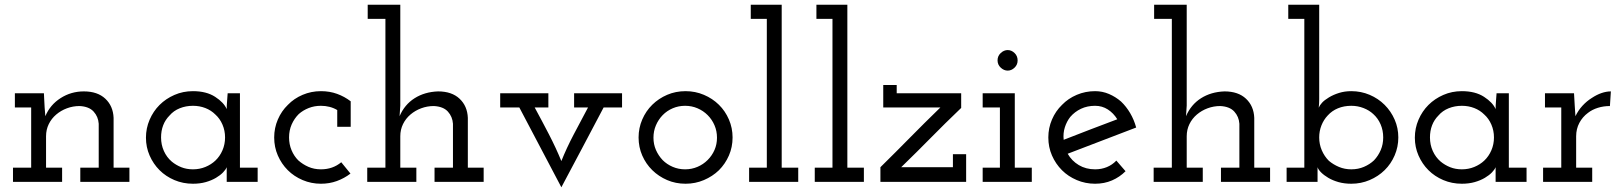

<svg xmlns="http://www.w3.org/2000/svg" viewBox="-20 -770 6876 813"><path d="M243 0H35V-60H112V-315H43V-375H166L167 -353Q168 -332 169 -315.5Q170 -299 172 -278Q192 -326 236.5 -354.5Q281 -383 335 -383Q393 -383 426 -352Q459 -321 461 -271V-60H528V0H320V-60H398V-246Q396 -276 376.5 -297.5Q357 -319 317 -321Q289 -321 263.5 -311.5Q238 -302 218 -285Q198 -268 186.5 -244.5Q175 -221 175 -193V-60H243Z M1071 0H940V-30Q940 -39 940 -46Q940 -53 940 -62Q936 -52 924.5 -40Q913 -28 894.5 -17Q876 -6 851.5 1Q827 8 797 8Q755 8 718.5 -7.5Q682 -23 655.5 -49.5Q629 -76 613.5 -111.5Q598 -147 598 -187Q598 -227 613.5 -263Q629 -299 655.5 -325.5Q682 -352 718.5 -368Q755 -384 797 -384Q854 -384 891 -360Q928 -336 940 -308Q940 -324 941.5 -341Q943 -358 944 -375H996V-60H1071ZM797 -322Q767 -322 741 -311.5Q715 -301 698 -281Q680 -263 671 -239.5Q662 -216 662 -188Q662 -157 674 -130.5Q686 -104 707 -86Q725 -71 747.5 -62Q770 -53 797 -53Q825 -53 849.5 -63Q874 -73 892 -90Q911 -108 922 -133.5Q933 -159 933 -188Q933 -217 922 -242.5Q911 -268 892 -285Q874 -303 849.5 -312.5Q825 -322 797 -322Z M1464 -35Q1438 -15 1406.5 -3.5Q1375 8 1339 8Q1298 8 1261.5 -7.5Q1225 -23 1198.5 -49.5Q1172 -76 1156.5 -111.5Q1141 -147 1141 -188Q1141 -228 1156.5 -264Q1172 -300 1199 -326Q1225 -353 1261.5 -368.5Q1298 -384 1339 -384Q1376 -384 1407.5 -372.5Q1439 -361 1465 -341V-233H1408V-304Q1393 -313 1375.5 -317.5Q1358 -322 1339 -322Q1311 -322 1287 -312.5Q1263 -303 1245 -287Q1226 -268 1215 -243Q1204 -218 1204 -188Q1204 -159 1214.5 -134Q1225 -109 1243 -91Q1262 -74 1286 -63.5Q1310 -53 1339 -53Q1364 -53 1385.5 -60.5Q1407 -68 1425 -83Z M1743 0H1535V-60H1612V-690H1537V-750H1675V-323L1672 -278Q1693 -327 1735.5 -354Q1778 -381 1835 -383Q1893 -383 1926 -352Q1959 -321 1961 -271V-60H2028V0H1820V-60H1898V-246Q1896 -276 1876.5 -297.5Q1857 -319 1817 -321Q1789 -321 1763.5 -311.5Q1738 -302 1718 -285Q1698 -268 1686.5 -244.5Q1675 -221 1675 -193V-60H1743Z M2536 -315Q2491 -229 2446.5 -145.5Q2402 -62 2357 23Q2312 -62 2268 -146Q2224 -230 2179 -315H2098V-375H2302V-315H2244Q2275 -258 2304.5 -201Q2334 -144 2357 -88Q2379 -143 2409 -200Q2439 -257 2470 -315H2411V-375H2614V-315Z M3024 -49Q2997 -23 2960.5 -7.5Q2924 8 2883 8Q2841 8 2805 -7.5Q2769 -23 2742 -49.5Q2715 -76 2699.5 -111.5Q2684 -147 2684 -188Q2684 -228 2699.5 -264Q2715 -300 2742 -326.5Q2769 -353 2805 -368.5Q2841 -384 2883 -384Q2924 -384 2960.5 -368.5Q2997 -353 3024 -326.5Q3051 -300 3066.5 -264Q3082 -228 3082 -188Q3082 -147 3066.5 -111.5Q3051 -76 3024 -49ZM2786 -92Q2804 -74 2828.5 -63.5Q2853 -53 2881 -53Q2909 -53 2933.5 -63.5Q2958 -74 2976.5 -92.5Q2995 -111 3005.5 -135Q3016 -159 3016 -187Q3016 -215 3005.5 -239.5Q2995 -264 2976.5 -282.5Q2958 -301 2933.5 -311.5Q2909 -322 2881 -322Q2853 -322 2828.5 -311.5Q2804 -301 2786 -282.5Q2768 -264 2757.5 -239.5Q2747 -215 2747 -187Q2747 -159 2757.5 -135Q2768 -111 2786 -92Z M3360 0H3152V-60H3227V-690H3159V-750H3290V-60H3360Z M3638 0H3430V-60H3505V-690H3437V-750H3568V-60H3638Z M4071 0H3708V-62Q3776 -129 3833.5 -187.5Q3891 -246 3962 -315H3720V-410H3777V-375H4050V-313Q3979 -245 3921.5 -186.5Q3864 -128 3796 -62H4015V-117H4071Z M4349 0H4141V-60H4214V-315H4141V-375H4277V-60H4349ZM4289 -514Q4289 -496 4276 -483.5Q4263 -471 4247 -471Q4231 -471 4217.5 -483.5Q4204 -496 4204 -514.5Q4204 -533 4217.5 -545.5Q4231 -558 4247 -558Q4263 -558 4276 -545.5Q4289 -533 4289 -514Z M4746 -45Q4721 -20 4688.5 -6Q4656 8 4617 8Q4576 8 4539.5 -7.5Q4503 -23 4477 -49Q4450 -76 4434.5 -111.5Q4419 -147 4419 -188Q4419 -228 4434.5 -264Q4450 -300 4477 -326Q4503 -353 4539.5 -368.5Q4576 -384 4617 -384Q4648 -384 4676 -372Q4704 -360 4727 -340Q4749 -319 4765.5 -291Q4782 -263 4791 -230Q4718 -202 4646 -174.5Q4574 -147 4501 -119Q4518 -89 4548 -71Q4578 -53 4617 -53Q4644 -53 4667 -62.5Q4690 -72 4707 -90ZM4617 -322Q4584 -322 4557.5 -309.5Q4531 -297 4512 -275Q4497 -256 4489 -231Q4481 -206 4484 -178Q4541 -200 4597.5 -222Q4654 -244 4711 -265Q4695 -291 4671 -306.5Q4647 -322 4617 -322Z M5073 0H4865V-60H4942V-690H4867V-750H5005V-323L5002 -278Q5023 -327 5065.5 -354Q5108 -381 5165 -383Q5223 -383 5256 -352Q5289 -321 5291 -271V-60H5358V0H5150V-60H5228V-246Q5226 -276 5206.5 -297.5Q5187 -319 5147 -321Q5119 -321 5093.5 -311.5Q5068 -302 5048 -285Q5028 -268 5016.5 -244.5Q5005 -221 5005 -193V-60H5073Z M5428 0V-60H5503V-690H5435V-750H5566V-350Q5566 -339 5565.5 -332Q5565 -325 5564 -314Q5568 -324 5578 -335Q5588 -346 5607 -357.5Q5626 -369 5650 -376.5Q5674 -384 5702 -384Q5743 -384 5779.5 -368.5Q5816 -353 5843 -326Q5870 -299 5885.5 -263.5Q5901 -228 5901 -188Q5901 -148 5885.5 -112Q5870 -76 5843 -49.5Q5816 -23 5779.5 -7.5Q5743 8 5702 8Q5672 8 5647.5 1Q5623 -6 5604.5 -17Q5586 -28 5574 -40Q5562 -52 5559 -62Q5559 -53 5559 -46Q5559 -39 5559 -30V0ZM5702 -322Q5671 -322 5645.5 -311.5Q5620 -301 5602 -281Q5585 -263 5575.5 -239Q5566 -215 5566 -188Q5566 -159 5577 -133.5Q5588 -108 5607 -89Q5626 -73 5650 -63Q5674 -53 5702 -53Q5731 -53 5755.5 -63.5Q5780 -74 5798 -91Q5816 -110 5826.5 -134.5Q5837 -159 5837 -188Q5837 -218 5826 -243.5Q5815 -269 5795 -287Q5778 -303 5753.5 -312.5Q5729 -322 5702 -322Z M6444 0H6313V-30Q6313 -39 6313 -46Q6313 -53 6313 -62Q6309 -52 6297.5 -40Q6286 -28 6267.5 -17Q6249 -6 6224.5 1Q6200 8 6170 8Q6128 8 6091.5 -7.5Q6055 -23 6028.5 -49.5Q6002 -76 5986.5 -111.5Q5971 -147 5971 -187Q5971 -227 5986.5 -263Q6002 -299 6028.5 -325.5Q6055 -352 6091.5 -368Q6128 -384 6170 -384Q6227 -384 6264 -360Q6301 -336 6313 -308Q6313 -324 6314.5 -341Q6316 -358 6317 -375H6369V-60H6444ZM6170 -322Q6140 -322 6114 -311.5Q6088 -301 6071 -281Q6053 -263 6044 -239.5Q6035 -216 6035 -188Q6035 -157 6047 -130.5Q6059 -104 6080 -86Q6098 -71 6120.5 -62Q6143 -53 6170 -53Q6198 -53 6222.5 -63Q6247 -73 6265 -90Q6284 -108 6295 -133.5Q6306 -159 6306 -188Q6306 -217 6295 -242.5Q6284 -268 6265 -285Q6247 -303 6222.5 -312.5Q6198 -322 6170 -322Z M6722 0H6514V-60H6591V-315H6522V-375H6645L6648 -323Q6650 -302 6649.5 -300.5Q6649 -299 6651 -278Q6663 -303 6681 -322.5Q6699 -342 6720 -355Q6741 -369 6761.5 -376Q6782 -383 6801 -383L6797 -321Q6770 -321 6746 -313.5Q6722 -306 6704 -292Q6681 -275 6667.5 -249.5Q6654 -224 6654 -193V-60H6722Z"/></svg>

Font: Josefin Slab SemiBold
Style: Regular
Weight: 600
Designer: Santiago Orozco
Foundry: Typemade
Version: Version 2.000